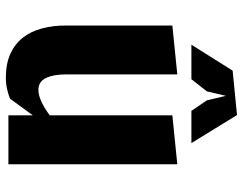

<svg xmlns="http://www.w3.org/2000/svg" viewBox="-105 -697 810 640"><g transform="rotate(90 300.0 -377.0)"><path d="M364.5 -546.5 527.5 -563V0H364.5V-81.5L309 -5.5Q299 -1 279.5 3.8Q260 8.5 239.5 8.5Q192.5 8.5 159.5 -6.5Q126.5 -21.5 105.5 -48.2Q84.5 -75 74.8 -111.8Q65 -148.5 65 -192V-546.5L228 -563V-192Q228 -150.5 240 -125.2Q252 -100 280 -100Q289.5 -100 300.8 -103.2Q312 -106.5 323 -112Q334 -117.5 344.8 -124.2Q355.5 -131 364.5 -138ZM457 -610H349.5L314.5 -661.5L299.5 -725L284.5 -661.5L244 -610H129L215.5 -747.5L363.5 -762Z"/></g></svg>

Font: B612
Style: Bold
Weight: 700
Designer: Nicolas Chauveau, Thomas Paillot, Jonathan Favre-Lamarine, Jean-Luc Vinot
Foundry: AIRBUS
Version: Version 1.008